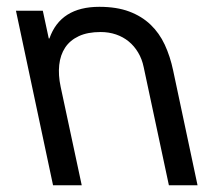

<svg xmlns="http://www.w3.org/2000/svg" viewBox="-20 -549 605 569"><path d="M106.9 -517.1 124.5 -435.1H126.5Q159.2 -528.8 274.4 -528.8Q325.7 -528.8 362.8 -514.9Q399.9 -501 426 -476.1Q452.1 -451.2 468.3 -416.5Q484.4 -381.8 493.2 -339.8L565.4 0H480.5L405.8 -350.1Q400.9 -374 389.4 -393.3Q377.9 -412.6 361.6 -426Q345.2 -439.5 324 -446.8Q302.7 -454.1 278.3 -454.1Q239.7 -454.1 213.6 -441.9Q187.5 -429.7 173.1 -408Q158.7 -386.2 155.5 -356.4Q152.3 -326.7 159.7 -292L222.2 0H137.2L27.3 -517.1Z"/></svg>

Font: XB Khoramshahr
Style: Oblique
Weight: 400
Italic angle: 12°
Designer: Behnam
Foundry: Irmug
Version: Version 8.005 2009